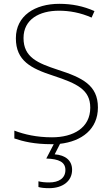

<svg xmlns="http://www.w3.org/2000/svg" viewBox="-20 -744 584 1004"><path d="M357 144C357 95 322 67 266 63L294 8C407 -5 492 -68 492 -182C492 -299 410 -338 283 -379C177 -414 103 -444 103 -545C103 -643 186 -688 288 -688C343 -688 400 -678 459 -652L474 -686C416 -712 356 -724 290 -724C163 -724 63 -662 63 -544C63 -426 142 -386 259 -348C383 -307 452 -275 452 -181C452 -75 363 -26 252 -26C172 -26 107 -41 55 -61V-20C102 -4 160 10 249 10C253 10 257 10 261 10L222 85C289 87 322 104 322 145C322 188 288 210 237 210C214 210 197 208 181 204V234C195 238 213 240 237 240C308 240 357 203 357 144Z"/></svg>

Font: Noto Sans Thai Looped ExtraLight
Style: Regular
Weight: 200
Designer: Sasikarn Vongin, Ben Mitchell
Foundry: The Fontpad Ltd
Version: Version 1.001